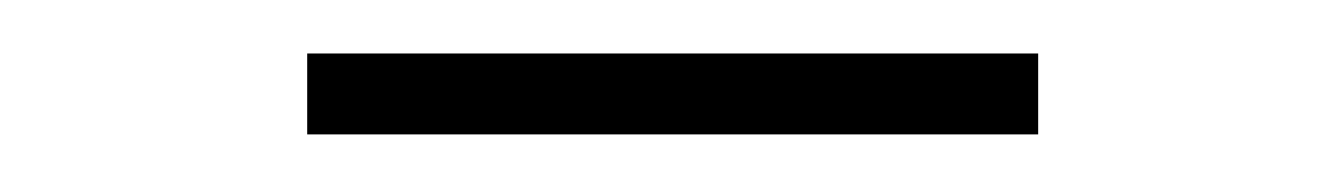

<svg xmlns="http://www.w3.org/2000/svg" viewBox="-20 -746 490 70"><path d="M92 -697V-726.5H358.5V-697Z"/></svg>

Font: Encode Sans Semi Condensed Thin
Style: Regular
Weight: 250
Width: 4
Designer: Multiple Designers
Foundry: Impallari Type
Version: Version 2.000